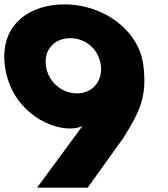

<svg xmlns="http://www.w3.org/2000/svg" viewBox="-61 -860 770 880"><path d="M109 0H341L506.6 -231C578.3 -348 614 -415 596.2 -560C576.8 -718 417.9 -840 232.9 -840C83.9 -840 -62.7 -755 -38.8 -560C-15.2 -368 146.7 -271 259.7 -271C297.7 -271 317.3 -283 317.3 -283ZM401.2 -560C410.3 -486 361 -432 292 -432C221 -432 158.3 -486 149.2 -560C140.4 -632 187.9 -685 260.9 -685C333.9 -685 392.4 -632 401.2 -560Z"/></svg>

Font: Hussar
Style: BdOpOblOne
Weight: 700
Foundry: Cannot Into Space Fonts
Version: Version 2.00